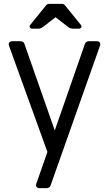

<svg xmlns="http://www.w3.org/2000/svg" viewBox="-20 -779 573 992"><path d="M167 172 225 6 26 -544Q25 -546 25 -551Q25 -557 29.5 -561.5Q34 -566 41 -566H87Q93 -566 98.5 -562.5Q104 -559 106 -553L263 -105L419 -553Q421 -559 426.5 -562.5Q432 -566 438 -566H482Q491 -566 495.5 -559.5Q500 -553 497 -544L241 180Q239 186 233.5 189.5Q228 193 222 193H183Q174 193 169 187Q164 181 167 172ZM136 -650 217 -750Q223 -759 235 -759H299Q311 -759 317 -750L398 -650Q401 -647 401 -643Q401 -638 397.5 -634.5Q394 -631 388 -631H355Q343 -631 330 -641L267 -690L204 -641Q191 -631 180 -631H146Q138 -631 134.5 -637.5Q131 -644 136 -650Z"/></svg>

Font: Miriam Libre
Style: Regular
Weight: 400
Designer: Michal Sahar
Foundry: Hagilda
Version: Version 1.001